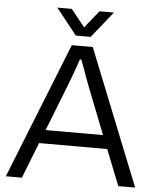

<svg xmlns="http://www.w3.org/2000/svg" viewBox="-58 -917 785 966"><g transform="rotate(5 334.5 -434.0)"><path d="M8 0 281 -686H387L661 0H576L504 -181H160L89 0ZM187 -249H477L387 -478Q384 -486 378 -502Q372 -518 364.5 -538.5Q357 -559 349.5 -580Q342 -601 335 -618H328Q322 -599 312.5 -573Q303 -547 293.5 -521.5Q284 -496 277 -478ZM192 -868H265L354 -757H316L405 -868H478L372 -736H297Z"/></g></svg>

Font: Archivo SemiBold Light
Style: Regular
Weight: 300
Version: Version 2.001